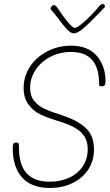

<svg xmlns="http://www.w3.org/2000/svg" viewBox="-20 -932 544 950"><path d="M43 -199Q43 -213 46 -220Q49 -227 60 -227Q70 -227 72 -221Q74 -215 74 -199Q74 -33 226 -33Q281 -33 324 -53.5Q367 -74 390.5 -110.5Q414 -147 414 -194Q414 -235 395 -261Q376 -287 344 -303.5Q312 -320 259 -336Q213 -350 179.5 -366Q146 -382 121.5 -414Q97 -446 97 -497Q97 -555 129 -603Q161 -651 215 -678.5Q269 -706 331 -706Q415 -706 458.5 -656Q502 -606 502 -530Q502 -516 498 -510.5Q494 -505 483 -505Q474 -505 472 -508Q470 -511 470 -517.5Q470 -524 470 -529Q468 -602 433 -638.5Q398 -675 332 -675Q276 -675 229.5 -651Q183 -627 156 -586Q129 -545 129 -498Q129 -458 149 -433Q169 -408 200.5 -393.5Q232 -379 289 -361Q360 -338 402.5 -300.5Q445 -263 445 -192Q445 -136 416.5 -93Q388 -50 338.5 -26Q289 -2 227 -2Q136 -2 89.5 -53.5Q43 -105 43 -199ZM499 -901Q499 -897 496.5 -894.5Q494 -892 493 -891L466 -863Q423 -818 393.5 -792.5Q364 -767 345 -767Q330 -767 311 -787.5Q292 -808 265 -844Q246 -870 235 -881Q230 -886 230 -889Q230 -895 236 -901Q242 -907 247 -907Q255 -907 265 -892Q294 -848 317 -821Q340 -794 350 -794Q362 -794 398 -825.5Q434 -857 474 -905Q480 -912 488 -912Q493 -912 496 -909Q499 -906 499 -901Z"/></svg>

Font: Mali ExtraLight
Style: Italic
Weight: 275
Italic angle: -10°
Version: Version 1.000; ttfautohint (v1.6)